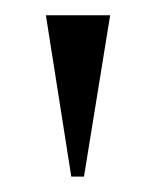

<svg xmlns="http://www.w3.org/2000/svg" viewBox="-20 -790 204 251"><path d="M89.8 -559.1 124 -770H40L73.2 -559.1Z"/></svg>

Font: Ortica Angular Bold
Style: Regular
Weight: 700
Designer: Benedetta Bovani
Foundry: Collletttivo
Version: Version 2.000;Glyphs 3.1.2 (3151)